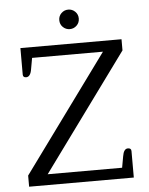

<svg xmlns="http://www.w3.org/2000/svg" viewBox="-58 -913 745 961"><g transform="rotate(-5 314.5 -433.0)"><path d="M272 -817Q272 -838 286.5 -852Q301 -866 321 -866Q341 -866 355.5 -852Q370 -838 370 -817Q370 -796 355.5 -782Q341 -768 321 -768Q301 -768 286.5 -782Q272 -796 272 -817ZM49 -56 476 -641H120L110 -585Q104 -547 82 -547Q66 -547 66 -562V-695H574V-639L147 -54H521L531 -110Q537 -148 558 -148Q575 -148 575 -133V0H49Z"/></g></svg>

Font: Maitree
Style: Regular
Weight: 400
Designer: CadsonDemak Team
Foundry: CadsonDemak
Version: Version 1.000